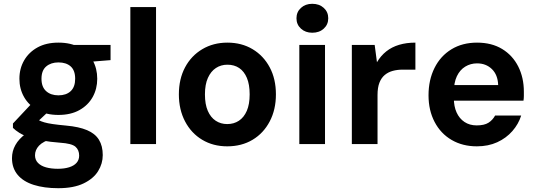

<svg xmlns="http://www.w3.org/2000/svg" viewBox="-20 -757 2821 1009"><path d="M286 232Q212 232 157 214.5Q102 197 72.5 161.5Q43 126 43 74Q43 37 61 5Q79 -27 113.5 -52.5Q148 -78 199 -96L256 -29Q206 -14 185 8.5Q164 31 164 59Q164 83 179.5 99Q195 115 222 122.5Q249 130 284 130Q318 130 343.5 122Q369 114 382.5 98.5Q396 83 396 61Q396 31 376.5 14Q357 -3 296 -7Q243 -11 202.5 -18.5Q162 -26 132 -36Q102 -46 81.5 -59Q61 -72 48 -85V-108L155 -222L257 -192L125 -68L164 -137Q175 -130 185.5 -124.5Q196 -119 213 -114Q230 -109 257.5 -105Q285 -101 328 -97Q395 -91 437.5 -73Q480 -55 500 -22.5Q520 10 520 58Q520 103 495.5 142.5Q471 182 419 207Q367 232 286 232ZM287 -153Q223 -153 177 -178.5Q131 -204 106.5 -247Q82 -290 82 -343Q82 -397 107 -440Q132 -483 177.5 -508Q223 -533 287 -533Q352 -533 397.5 -508Q443 -483 467 -440Q491 -397 491 -343Q491 -290 467 -247Q443 -204 397.5 -178.5Q352 -153 287 -153ZM287 -256Q328 -256 351.5 -278Q375 -300 375 -343Q375 -387 351.5 -408Q328 -429 287 -429Q248 -429 223 -408Q198 -387 198 -343Q198 -300 222.5 -278Q247 -256 287 -256ZM375 -426 353 -521H561V-441Z M665 0V-720H800V0Z M1174 12Q1100 12 1042.5 -22.5Q985 -57 952.5 -119Q920 -181 920 -261Q920 -342 952.5 -403Q985 -464 1043 -498.5Q1101 -533 1175 -533Q1250 -533 1307.5 -498.5Q1365 -464 1397.5 -403Q1430 -342 1430 -261Q1430 -181 1397.5 -119Q1365 -57 1307.5 -22.5Q1250 12 1174 12ZM1174 -105Q1209 -105 1235.5 -122.5Q1262 -140 1277 -174.5Q1292 -209 1292 -261Q1292 -313 1277.5 -347.5Q1263 -382 1237 -399.5Q1211 -417 1175 -417Q1141 -417 1114.5 -399.5Q1088 -382 1072.5 -347.5Q1057 -313 1057 -261Q1057 -209 1072 -174.5Q1087 -140 1113.5 -122.5Q1140 -105 1174 -105Z M1553 0V-521H1688V0ZM1621 -585Q1585 -585 1561.5 -606.5Q1538 -628 1538 -661Q1538 -694 1561.5 -715.5Q1585 -737 1621 -737Q1658 -737 1681.5 -715.5Q1705 -694 1705 -661Q1705 -628 1681.5 -606.5Q1658 -585 1621 -585Z M1829 0V-521H1949L1961 -430Q1981 -464 2010 -487Q2039 -510 2077.5 -521.5Q2116 -533 2163 -533V-391H2095Q2068 -391 2044 -384.5Q2020 -378 2002 -363Q1984 -348 1974 -322.5Q1964 -297 1964 -258V0Z M2486 12Q2411 12 2353.5 -21.5Q2296 -55 2264 -116Q2232 -177 2232 -256Q2232 -337 2263.5 -400Q2295 -463 2352.5 -498Q2410 -533 2487 -533Q2564 -533 2619 -499.5Q2674 -466 2703.5 -407.5Q2733 -349 2733 -275Q2733 -265 2733 -253Q2733 -241 2731 -228H2328V-310H2598Q2596 -364 2565 -394Q2534 -424 2487 -424Q2453 -424 2425 -407Q2397 -390 2381 -356.5Q2365 -323 2365 -271V-242Q2365 -198 2379.5 -166Q2394 -134 2421 -116Q2448 -98 2485 -98Q2525 -98 2547 -112Q2569 -126 2582 -150H2719Q2705 -105 2672.5 -68Q2640 -31 2593 -9.5Q2546 12 2486 12Z"/></svg>

Font: DM Sans 10pt
Style: Bold
Weight: 700
Version: Version 4.004;gftools[0.9.30]